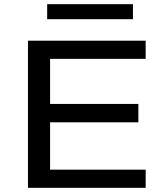

<svg xmlns="http://www.w3.org/2000/svg" viewBox="-20 -900 789 920"><path d="M114 0V-705H678V-618H220V-402H643V-314H220V-87H678V0ZM206 -808V-880H617V-808Z"/></svg>

Font: Nunito Sans 10pt Expanded Medium
Style: Regular
Weight: 500
Width: 7
Designer: Vernon Adams
Foundry: Vernon Adams
Version: Version 3.101;gftools[0.9.27]